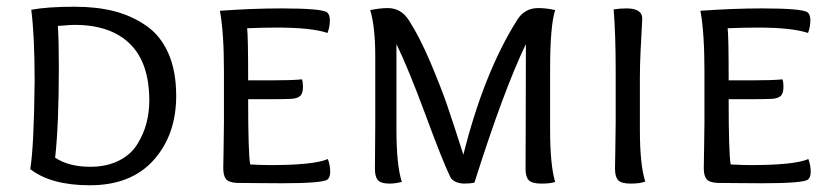

<svg xmlns="http://www.w3.org/2000/svg" viewBox="-20 -544 2468 571"><path d="M70 -41Q81 -108 83 -303Q83 -437 73 -515Q121 -524 202 -524Q267 -524 318.5 -511Q370 -498 413.5 -468.5Q457 -439 480.5 -386Q504 -333 504 -259Q504 -143 437 -68Q370 7 247 7Q132 7 70 -41ZM152 -467Q155 -427 155 -344Q155 -174 144 -75Q185 -48 248 -48Q297 -48 333 -66Q369 -84 388 -114.5Q407 -145 415.5 -177.5Q424 -210 424 -245Q424 -357 366.5 -413.5Q309 -470 202 -470Q195 -470 187 -469.5Q179 -469 168.5 -468Q158 -467 152 -467Z M715 -460Q718 -436 718 -305H782Q849 -305 878 -308Q881 -300 881 -286Q881 -266 872.5 -258.5Q864 -251 846 -250Q825 -249 789 -249H718Q718 -88 724 -55Q760 -53 782 -53Q914 -53 955 -71Q962 -53 962 -33Q962 -17 954 -10Q939 1 818 1Q794 1 741 0.5Q688 0 686 0Q661 -1 652.5 -11Q644 -21 644 -44Q644 -58 645 -105.5Q646 -153 646 -180V-333Q646 -447 634 -512Q732 -519 817 -519Q938 -519 953 -507Q961 -500 961 -484Q961 -464 954 -446Q906 -462 804 -462Q765 -462 715 -460Z M1616 -340V-158Q1616 -53 1631 -3Q1618 2 1590 2Q1562 2 1552.5 -8Q1543 -18 1543 -42Q1543 -69 1543.5 -192.5Q1544 -316 1544 -413Q1478 -276 1391 -1Q1379 2 1359 2Q1328 0 1319 -18Q1297 -63 1246 -201Q1195 -339 1159 -413V-158Q1159 -53 1175 -3Q1155 2 1139 2Q1113 2 1104 -8Q1095 -18 1095 -42Q1095 -54 1095.5 -103Q1096 -152 1096 -180V-376Q1096 -464 1081 -514Q1111 -520 1133 -520Q1174 -520 1197 -482Q1229 -432 1260.5 -357.5Q1292 -283 1310 -230.5Q1328 -178 1358 -84Q1419 -327 1517 -483Q1539 -520 1581 -520Q1605 -520 1631 -514Q1616 -467 1616 -340Z M1811 -180V-336Q1811 -440 1805 -516Q1823 -519 1843 -519Q1890 -519 1890 -489Q1890 -485 1888.5 -458Q1887 -431 1885 -391Q1883 -351 1883 -315V-158Q1883 -53 1899 -4Q1884 2 1855 2Q1828 2 1818.5 -8Q1809 -18 1809 -42Q1809 -54 1810 -103Q1811 -152 1811 -180Z M2144 -460Q2147 -436 2147 -305H2211Q2278 -305 2307 -308Q2310 -300 2310 -286Q2310 -266 2301.5 -258.5Q2293 -251 2275 -250Q2254 -249 2218 -249H2147Q2147 -88 2153 -55Q2189 -53 2211 -53Q2343 -53 2384 -71Q2391 -53 2391 -33Q2391 -17 2383 -10Q2368 1 2247 1Q2223 1 2170 0.5Q2117 0 2115 0Q2090 -1 2081.5 -11Q2073 -21 2073 -44Q2073 -58 2074 -105.5Q2075 -153 2075 -180V-333Q2075 -447 2063 -512Q2161 -519 2246 -519Q2367 -519 2382 -507Q2390 -500 2390 -484Q2390 -464 2383 -446Q2335 -462 2233 -462Q2194 -462 2144 -460Z"/></svg>

Font: Overlock SC
Style: Regular
Weight: 400
Designer: Dario Muhafara
Foundry: Dario Manuel Muhafara
Version: Version 1.001